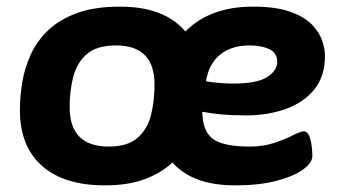

<svg xmlns="http://www.w3.org/2000/svg" viewBox="-20 -551 1040 579"><path d="M296 8Q173 8 106.5 -51Q40 -110 40 -219Q40 -259 47 -302Q54 -345 72.5 -386Q91 -427 125 -459.5Q159 -492 212 -511.5Q265 -531 342 -531Q476 -531 539 -456Q613 -531 743 -531Q811 -531 854 -516Q897 -501 920 -477.5Q943 -454 951.5 -428.5Q960 -403 960 -382Q960 -321 928 -281.5Q896 -242 842 -222.5Q788 -203 722 -203Q680 -203 648 -206Q616 -209 590 -214Q591 -154 623 -131.5Q655 -109 733 -109Q775 -109 808.5 -120.5Q842 -132 864.5 -143.5Q887 -155 896 -155Q907 -155 912.5 -141Q918 -127 920 -109.5Q922 -92 922 -81Q922 -60 893.5 -39.5Q865 -19 813 -5.5Q761 8 689 8Q561 8 500 -61Q466 -29 416 -10.5Q366 8 296 8ZM308 -109Q365 -109 395 -135.5Q425 -162 435.5 -204.5Q446 -247 446 -296Q446 -414 330 -414Q272 -414 242 -388Q212 -362 201 -319.5Q190 -277 190 -228Q190 -109 308 -109ZM683 -299Q755 -299 785.5 -318.5Q816 -338 816 -365Q816 -391 792.5 -402.5Q769 -414 733 -414Q678 -414 644 -386.5Q610 -359 601 -306Q617 -303 640 -301Q663 -299 683 -299Z"/></svg>

Font: Asap Semi Expanded Semi Expanded Regular
Style: Bold Italic
Weight: 700
Width: 6
Italic angle: -6°
Designer: Pablo Cosgaya
Foundry: Omnibus-Type
Version: Version 3.001; ttfautohint (v1.8.4.7-5d5b)